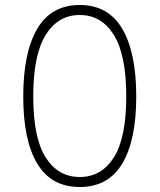

<svg xmlns="http://www.w3.org/2000/svg" viewBox="-20 -736 640 768"><path d="M113 -350Q113 -185 162.5 -106.5Q212 -28 299 -28Q386 -28 435.5 -106.5Q485 -185 485 -350Q485 -516 435.5 -596Q386 -676 299 -676Q212 -676 162.5 -596Q113 -516 113 -350ZM525 -350Q525 -175 469 -81.5Q413 12 299 12Q185 12 129 -81.5Q73 -175 73 -350Q73 -526 129 -621Q185 -716 299 -716Q413 -716 469 -621Q525 -526 525 -350Z"/></svg>

Font: Fliege Mono Thin
Style: Regular
Weight: 100
Version: Version 0.020;Glyphs 3.3 (3306)